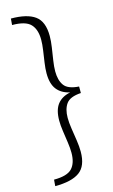

<svg xmlns="http://www.w3.org/2000/svg" viewBox="-145 -901 635 1081"><g transform="rotate(-15 172.5 -360.0)"><path d="M38 -848Q132 -848 178 -814.5Q224 -781 224 -697Q224 -667 218.5 -631Q213 -595 207.5 -559Q202 -523 202 -496Q202 -444 224 -413.5Q246 -383 310 -379V-341Q246 -337 224 -306.5Q202 -276 202 -225Q202 -197 207.5 -161.5Q213 -126 218.5 -89.5Q224 -53 224 -23Q224 61 177.5 94.5Q131 128 35 128L38 91Q115 91 143.5 60.5Q172 30 172 -30Q172 -57 167 -91.5Q162 -126 157 -160.5Q152 -195 152 -222Q152 -284 177.5 -317Q203 -350 253 -360Q203 -371 177.5 -404Q152 -437 152 -498Q152 -525 157 -559.5Q162 -594 167 -628Q172 -662 172 -689Q172 -749 142.5 -780Q113 -811 35 -811Z"/></g></svg>

Font: Murecho Light
Style: Regular
Weight: 300
Designer: Neil Summerour
Foundry: Positype
Version: Version 1.010; ttfautohint (v1.8.3)